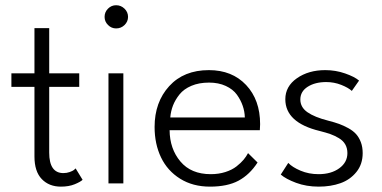

<svg xmlns="http://www.w3.org/2000/svg" viewBox="-20 -684 1426 716"><path d="M22.5 -410.5H108.5V-579H163.5V-410.5H275.5V-360H163.5V-115Q163.5 -38.5 216.5 -38.5Q229 -38.5 240 -42.5Q251 -46.5 255.5 -50Q260 -53.5 262 -56L288 -13.5Q280.5 -6 258.8 3Q237 12 207 12Q163 12 135.8 -16.2Q108.5 -44.5 108.5 -100.5V-360H22.5Z M413 -578Q395.5 -578 382.8 -590.8Q370 -603.5 370 -621Q370 -639 382.8 -651.8Q395.5 -664.5 413 -664.5Q431 -664.5 444.2 -651.8Q457.5 -639 457.5 -621Q457.5 -603.5 444.5 -590.8Q431.5 -578 413 -578ZM384.5 0V-410.5H440V0Z M612.5 -198.5Q613 -129 652.8 -81.8Q692.5 -34.5 766 -34.5Q795.5 -34.5 820.5 -42.5Q845.5 -50.5 862 -63.5Q878.5 -76.5 888.5 -88.5Q898.5 -100.5 905 -113L940.5 -78Q911 -32.5 869.5 -10.2Q828 12 763 12Q699 12 651.8 -17.5Q604.5 -47 580.5 -97Q556.5 -147 556.5 -210.5Q556.5 -303 611 -362.8Q665.5 -422.5 759 -422.5Q845.5 -422.5 897.8 -367Q950 -311.5 950 -221Q950 -208.5 949 -198.5ZM893 -246Q892.5 -268 885.2 -289.2Q878 -310.5 863.5 -330.8Q849 -351 822 -363.5Q795 -376 759.5 -376Q722 -376 693.8 -364Q665.5 -352 649.5 -332Q633.5 -312 625.2 -290.8Q617 -269.5 615 -246Z M1193 -422.5Q1231.5 -422.5 1266.8 -410.2Q1302 -398 1319 -383.5L1292 -345Q1279 -357 1252.5 -367.5Q1226 -378 1196.5 -378Q1155 -378 1127.5 -360.5Q1100 -343 1100 -313Q1100 -284 1126.5 -265.5Q1153 -247 1204 -234Q1227.5 -228 1244.8 -221.8Q1262 -215.5 1279.5 -205.8Q1297 -196 1308 -183.8Q1319 -171.5 1325.8 -153.5Q1332.5 -135.5 1332.5 -113Q1332.5 -71.5 1309 -42.5Q1285.5 -13.5 1249.5 -0.8Q1213.5 12 1168.5 12Q1122.5 12 1084.2 -2.2Q1046 -16.5 1027 -33L1055 -76.5Q1070 -60.5 1100.8 -47.5Q1131.5 -34.5 1168 -34.5Q1215 -34.5 1245.2 -56.5Q1275.5 -78.5 1275.5 -113Q1275.5 -131.5 1267.5 -145.5Q1259.5 -159.5 1243.5 -169Q1227.5 -178.5 1211.8 -184Q1196 -189.5 1172.5 -195.5Q1044 -226.5 1044 -314Q1044 -362 1087.2 -392.2Q1130.5 -422.5 1193 -422.5Z"/></svg>

Font: League Spartan Light
Style: Regular
Weight: 277
Foundry: The League of Moveable Type
Version: Version 2.002